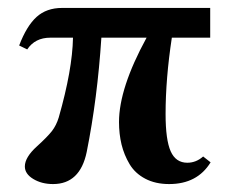

<svg xmlns="http://www.w3.org/2000/svg" viewBox="-20 -448 573 479"><path d="M112.3 11.2Q84 11.2 63 -1.5Q42 -14.2 42 -32.7Q42 -55.7 72.3 -83Q98.1 -106.4 109.4 -120.8Q120.6 -135.3 126.5 -154.8Q160.6 -273.9 162.1 -354H105.5Q67.4 -354 47.9 -324.7L27.8 -334.5Q46.4 -383.3 71.3 -405.8Q96.2 -428.2 134.8 -428.2H504.4V-354H408.7Q393.1 -251.5 393.1 -163.6Q393.1 -99.1 405.8 -70.6Q418.5 -42 447.3 -42Q469.2 -42 486.8 -57.6L505.4 -43Q472.2 11.2 401.9 11.2Q367.7 11.2 342.3 -2.2Q316.9 -15.6 303.2 -38.6Q289.6 -61.5 283.2 -87.6Q276.9 -113.8 276.9 -143.6Q276.9 -228 345.7 -354H232.9Q223.1 -202.6 196.3 -68.8Q179.7 11.2 112.3 11.2Z"/></svg>

Font: Elstob 14pt
Style: Bold
Weight: 700
Designer: Peter S. Baker
Version: Version 1.015